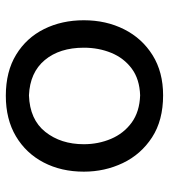

<svg xmlns="http://www.w3.org/2000/svg" viewBox="21 -601 591 673"><g transform="rotate(-90 316.5 -264.5)"><path d="M318.8 11.7Q231 11.7 171.4 -27.1Q111.8 -65.9 81.5 -129.4Q51.3 -192.9 51.3 -266.1Q51.3 -345.2 83.5 -407Q115.7 -468.8 175.3 -504.2Q234.9 -539.6 317.4 -539.6Q402.3 -539.6 461.4 -503.4Q520.5 -467.3 551.3 -405.3Q582 -343.3 582 -266.1Q582 -188 550.3 -125Q518.6 -62 459.5 -25.1Q400.4 11.7 318.8 11.7ZM318.8 -68.8Q376 -70.8 412.8 -98.4Q449.7 -126 467.8 -170.2Q485.8 -214.4 485.8 -266.1Q485.8 -351.1 442.4 -403.1Q398.9 -455.1 318.8 -458.5Q233.9 -455.6 190.7 -401.1Q147.5 -346.7 147.5 -266.1Q147.5 -215.3 166.3 -170.9Q185.1 -126.5 223.1 -98.6Q261.2 -70.8 318.8 -68.8Z"/></g></svg>

Font: Pinar-DS1-FD Medium
Style: Regular
Weight: 500
Designer: Amin Abedi
Version: Version 3.000